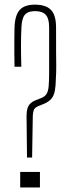

<svg xmlns="http://www.w3.org/2000/svg" viewBox="-20 -826 312 846"><path d="M99 -132 97 -315.5Q97 -335 101 -348.2Q105 -361.5 114.5 -370.5Q124 -379.5 139 -385L160.5 -393.5Q177.5 -400 185 -412Q192.5 -424 194.5 -447Q196.5 -470 196.5 -508.5V-706Q196.5 -744 181.8 -760.5Q167 -777 134.5 -777Q102.5 -777 89.2 -760.5Q76 -744 74.5 -706Q72.5 -668.5 72.5 -624.5Q72.5 -580.5 74 -532H44Q43.5 -564 43.2 -593.8Q43 -623.5 43.2 -651.2Q43.5 -679 44 -704Q45.5 -758 66.5 -781.8Q87.5 -805.5 133.5 -805.5Q182.5 -805.5 204.8 -782.2Q227 -759 227 -704.5Q227 -632 227.2 -594Q227.5 -556 227.8 -538.2Q228 -520.5 227.5 -508.5Q226.5 -473.5 224.8 -450Q223 -426.5 217.5 -410.8Q212 -395 200 -384.5Q188 -374 166.5 -365.5L150 -359Q131.5 -351.5 128 -338.8Q124.5 -326 124.5 -314.5L121.5 -132ZM69 0V-68.5H156V0Z"/></svg>

Font: Big Shoulders Display ExtraLight
Style: Regular
Weight: 250
Designer: Patric King
Foundry: XO Type Co
Version: Version 2.002